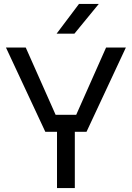

<svg xmlns="http://www.w3.org/2000/svg" viewBox="-20 -950 666 970"><path d="M516 -710H616L417 -284H358V0H268V-284H209L10 -710H110L261 -370H365ZM266 -780 379 -930H479L356 -780Z"/></svg>

Font: Violet Sans
Style: Regular
Weight: 400
Designer: Calvin Waterman
Foundry: Violet Office
Version: Version 1.013